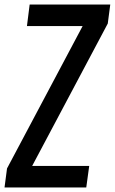

<svg xmlns="http://www.w3.org/2000/svg" viewBox="-54 -798 507 848"><path d="M77 -778 65 -683H311L-23 -54L-34 30H327L340 -65H88L422 -694L433 -778Z"/></svg>

Font: Smiley Sans Oblique
Style: Regular
Weight: 400
Italic angle: -8°
Designer: oooooohmygosh, Nagisa Chen, Janine Sui, Heda Shi, Jian Li
Foundry: atelierAnchor
Version: Version 2.0.1